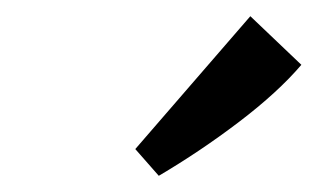

<svg xmlns="http://www.w3.org/2000/svg" viewBox="-20 -679 404 237"><path d="M147 -495 289 -659 352 -599Q323 -565 275 -528.5Q227 -492 176 -462Z"/></svg>

Font: Rasa SemiBold
Style: Italic
Weight: 600
Italic angle: -7.10001°
Designer: Anna Giedrys (Yrsa+Rasa design), David Brezina (Yrsa art-direction, Rasa art-direction, design)
Foundry: Rosetta Type Foundry
Version: Version 2.004